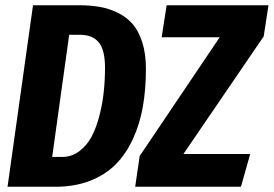

<svg xmlns="http://www.w3.org/2000/svg" viewBox="-20 -713 1045 733"><path d="M282.2 -692.9Q326.2 -692.9 361.8 -686.5Q397.5 -680.2 430.9 -663.6Q464.4 -647 487.1 -620.4Q509.8 -593.8 523.4 -550.5Q537.1 -507.3 537.1 -450.2Q537.1 -372.1 525.4 -305.7Q513.7 -239.3 487.3 -182.1Q460.9 -125 421.4 -85.2Q381.8 -45.4 323.5 -22.7Q265.1 0 191.9 0H8.8L106 -692.9ZM496.1 0 513.2 -117.2 818.8 -570.8H597.2L616.2 -692.9H1004.9L986.8 -574.2L680.2 -125H935.1L899.9 0ZM286.1 -580.1H244.1L179.2 -113.8H216.8Q253.4 -113.8 282.7 -135.7Q312 -157.7 330.1 -192.1Q348.1 -226.6 359.9 -272.7Q371.6 -318.8 376.2 -363.5Q380.9 -408.2 380.9 -454.1Q380.9 -522.9 356.9 -551.5Q333 -580.1 286.1 -580.1Z"/></svg>

Font: Fira Sans Compressed
Style: Bold Italic
Weight: 700
Width: 3
Italic angle: -8°
Designer: Carrois Corporate & Edenspiekermann AG
Foundry: Carrois Corporate GbR & Edenspiekermann AG
Version: Version 4.203;PS 004.203;hotconv 1.0.88;makeotf.lib2.5.64775